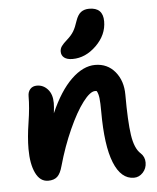

<svg xmlns="http://www.w3.org/2000/svg" viewBox="-57 -859 771 941"><g transform="rotate(-5 328.5 -388.0)"><path d="M314.9 -571.8Q288.1 -571.8 273.9 -582.8Q259.8 -593.8 259.8 -612.8Q259.8 -627.4 268.3 -639.4Q276.9 -651.4 295.9 -668Q317.9 -687.5 329.1 -706.3Q340.3 -725.1 350.1 -755.9Q360.4 -786.1 376.5 -798.1Q392.6 -810.1 417 -810.1Q484.9 -810.1 484.9 -742.2Q484.9 -675.8 431.9 -623.8Q378.9 -571.8 314.9 -571.8ZM564 34.2Q500.5 34.2 466.3 -50.5Q432.1 -135.3 432.1 -301.8Q432.1 -346.7 429.4 -368.9Q426.8 -391.1 418.9 -404.8Q416 -405.8 411.1 -405.8Q386.2 -405.8 350.6 -358.9Q314.9 -312 278.1 -230.2Q241.2 -148.4 214.8 -54.2Q205.1 -17.6 189 -2.7Q172.9 12.2 144 12.2Q104 12.2 82.5 -32.5Q61 -77.1 61 -150.9Q61 -208 72.5 -280.8Q84 -353.5 84 -409.2Q84 -430.2 95.9 -443.6Q107.9 -457 128.9 -457Q160.2 -457 182.1 -432.6Q204.1 -408.2 204.1 -365.2Q204.1 -347.2 200.2 -314.9Q247.1 -421.9 304.9 -477.5Q362.8 -533.2 421.9 -533.2Q482.4 -533.2 519.8 -488.3Q557.1 -443.4 557.1 -375Q557.1 -244.1 567.1 -176.3Q577.1 -108.4 606.9 -82Q627 -63.5 627 -35.2Q627 -6.3 608.2 13.9Q589.4 34.2 564 34.2Z"/></g></svg>

Font: Shantell Sans Irregular
Style: Regular
Weight: 600
Designer: Stephen Nixon, Anya Danilova, Shantell Martin
Foundry: Arrow Type
Version: Version 1.006;[9816181b4]